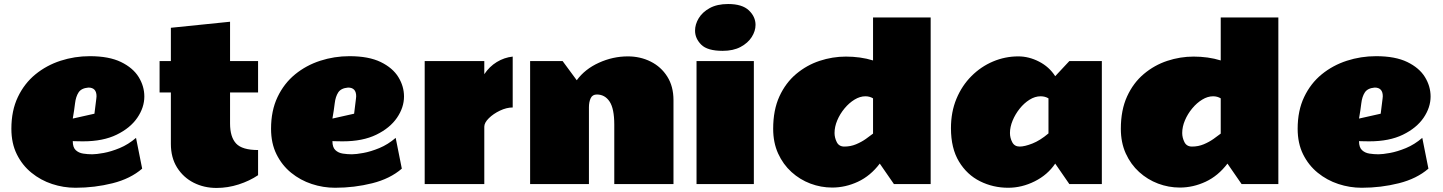

<svg xmlns="http://www.w3.org/2000/svg" viewBox="-20 -908 7119 947"><path d="M352.1 18.1Q293 18.1 236.8 -0.5Q180.7 -19 135.3 -55.9Q89.8 -92.8 63 -147Q36.1 -201.2 36.1 -272.9Q36.1 -362.3 68.1 -429.4Q100.1 -496.6 154.8 -541.3Q209.5 -585.9 278.8 -608.4Q348.1 -630.9 422.9 -630.9Q517.6 -630.9 576.9 -602.1Q636.2 -573.2 664.1 -527.8Q691.9 -482.4 691.9 -432.1Q691.9 -377.9 657.2 -327.1Q622.6 -276.4 555.4 -243.7Q488.3 -210.9 390.1 -210.9Q380.9 -210.9 365.5 -211.2Q350.1 -211.4 338.9 -211.9Q338.9 -181.2 353.5 -167.5Q368.2 -153.8 390.4 -150.4Q412.6 -147 435.1 -147Q455.1 -147 491.5 -153.6Q527.8 -160.2 570.3 -177.7Q612.8 -195.3 650.9 -228L681.2 -76.2Q623.5 -26.4 535.4 -4.2Q447.3 18.1 352.1 18.1ZM338.9 -323.2 445.8 -347.2 455.1 -421.9Q455.1 -424.8 455.6 -427.5Q456.1 -430.2 456.1 -433.1Q456.1 -476.1 416 -476.1Q381.3 -473.1 367.7 -452.4Q354 -431.6 350.1 -398.2Q346.2 -364.7 338.9 -323.2Z M767.1 -606.9H822.8V-771L1114.7 -800.8V-606.9H1252.9V-452.1H1114.7V-298.8Q1114.7 -232.4 1144.5 -200.2Q1174.3 -168 1252.9 -168V-43.9Q1210.9 -15.6 1157.2 1.7Q1103.5 19 1047.9 19Q986.3 19 935.3 -6.8Q884.3 -32.7 853.5 -81.5Q822.8 -130.4 822.8 -198.2V-452.1H767.1Z M1632.8 18.1Q1573.7 18.1 1517.6 -0.5Q1461.4 -19 1416 -55.9Q1370.6 -92.8 1343.8 -147Q1316.9 -201.2 1316.9 -272.9Q1316.9 -362.3 1348.9 -429.4Q1380.9 -496.6 1435.5 -541.3Q1490.2 -585.9 1559.6 -608.4Q1628.9 -630.9 1703.6 -630.9Q1798.3 -630.9 1857.7 -602.1Q1917 -573.2 1944.8 -527.8Q1972.7 -482.4 1972.7 -432.1Q1972.7 -377.9 1938 -327.1Q1903.3 -276.4 1836.2 -243.7Q1769 -210.9 1670.9 -210.9Q1661.6 -210.9 1646.2 -211.2Q1630.9 -211.4 1619.6 -211.9Q1619.6 -181.2 1634.3 -167.5Q1648.9 -153.8 1671.1 -150.4Q1693.4 -147 1715.8 -147Q1735.8 -147 1772.2 -153.6Q1808.6 -160.2 1851.1 -177.7Q1893.6 -195.3 1931.6 -228L1961.9 -76.2Q1904.3 -26.4 1816.2 -4.2Q1728 18.1 1632.8 18.1ZM1619.6 -323.2 1726.6 -347.2 1735.8 -421.9Q1735.8 -424.8 1736.3 -427.5Q1736.8 -430.2 1736.8 -433.1Q1736.8 -476.1 1696.8 -476.1Q1662.1 -473.1 1648.4 -452.4Q1634.8 -431.6 1630.9 -398.2Q1627 -364.7 1619.6 -323.2Z M2508.8 -377.9Q2478.5 -377.9 2445.8 -362.3Q2413.1 -346.7 2390.9 -324.7Q2368.7 -302.7 2368.7 -283.2V0H2074.7V-606.9H2368.7V-542Q2393.6 -579.6 2430.4 -602.1Q2467.3 -624.5 2508.8 -628.9Z M3009.8 -293Q3009.8 -372.6 2986.6 -407.2Q2963.4 -441.9 2923.8 -441.9Q2901.9 -441.9 2893.3 -423.3Q2884.8 -404.8 2884.8 -378.9V0H2594.7V-606.9H2754.9L2824.7 -512.2Q2865.2 -567.4 2934.1 -598.6Q3002.9 -629.9 3076.7 -629.9Q3138.2 -629.9 3189.5 -604.2Q3240.7 -578.6 3271.2 -530.3Q3301.8 -481.9 3301.8 -414.1V0H3009.8Z M3571.3 -888.2Q3640.6 -888.2 3673.6 -856.9Q3706.5 -825.7 3706.5 -785.2Q3706.5 -754.9 3687.7 -725.3Q3668.9 -695.8 3632.8 -676.5Q3596.7 -657.2 3544.4 -657.2Q3469.2 -657.2 3438.7 -687.7Q3408.2 -718.3 3408.2 -756.8Q3408.2 -788.1 3426.3 -818.1Q3444.3 -848.1 3480.7 -868.2Q3517.1 -888.2 3571.3 -888.2ZM3698.2 0H3415.5V-606.9H3698.2Z M3793.5 -272.9Q3793.5 -365.2 3824.2 -432.4Q3855 -499.5 3907 -543.2Q3959 -586.9 4022.7 -607.9Q4086.4 -628.9 4152.3 -628.9Q4187 -628.9 4220.9 -624.3Q4254.9 -619.6 4286.1 -609.9V-821.8H4570.3V0H4389.2L4319.3 -101.1Q4273.4 -40.5 4211.7 -11.7Q4149.9 17.1 4084.5 17.1Q4029.3 17.1 3977.3 -2.4Q3925.3 -22 3883.8 -59.6Q3842.3 -97.2 3817.9 -150.9Q3793.5 -204.6 3793.5 -272.9ZM4144.5 -185.1Q4175.3 -185.1 4202.1 -196.3Q4229 -207.5 4250.5 -222.7Q4272 -237.8 4286.1 -249V-422.9Q4269.5 -433.1 4248.5 -433.1Q4221.7 -433.1 4194.8 -416.7Q4168 -400.4 4145.5 -373.3Q4123 -346.2 4109.6 -314.5Q4096.2 -282.7 4096.2 -252Q4096.2 -229 4107.2 -207Q4118.2 -185.1 4144.5 -185.1Z M4670.4 -275.9Q4670.4 -356 4697.5 -420.9Q4724.6 -485.8 4771.5 -532.7Q4818.4 -579.6 4877.9 -604.7Q4937.5 -629.9 5002.4 -629.9Q5054.7 -629.9 5104.7 -604.2Q5154.8 -578.6 5184.6 -532.2L5254.4 -606.9H5414.6V0H5254.4L5184.6 -101.1Q5147 -45.4 5083.5 -13.7Q5020 18.1 4952.6 18.1Q4878.4 18.1 4814 -13.9Q4749.5 -45.9 4710 -111.1Q4670.4 -176.3 4670.4 -275.9ZM4961.4 -252Q4961.4 -228 4972.7 -206.5Q4983.9 -185.1 5009.3 -185.1Q5033.7 -185.1 5071.8 -200Q5109.9 -214.8 5151.4 -250V-422.9Q5134.3 -433.1 5112.8 -433.1Q5085 -433.1 5058.1 -416.3Q5031.2 -399.4 5009.5 -372.3Q4987.8 -345.2 4974.6 -313.5Q4961.4 -281.7 4961.4 -252Z M5508.3 -272.9Q5508.3 -365.2 5539.1 -432.4Q5569.8 -499.5 5621.8 -543.2Q5673.8 -586.9 5737.5 -607.9Q5801.3 -628.9 5867.2 -628.9Q5901.9 -628.9 5935.8 -624.3Q5969.7 -619.6 6001 -609.9V-821.8H6285.2V0H6104L6034.2 -101.1Q5988.3 -40.5 5926.5 -11.7Q5864.7 17.1 5799.3 17.1Q5744.1 17.1 5692.1 -2.4Q5640.1 -22 5598.6 -59.6Q5557.1 -97.2 5532.7 -150.9Q5508.3 -204.6 5508.3 -272.9ZM5859.4 -185.1Q5890.1 -185.1 5917 -196.3Q5943.8 -207.5 5965.3 -222.7Q5986.8 -237.8 6001 -249V-422.9Q5984.4 -433.1 5963.4 -433.1Q5936.5 -433.1 5909.7 -416.7Q5882.8 -400.4 5860.4 -373.3Q5837.9 -346.2 5824.5 -314.5Q5811 -282.7 5811 -252Q5811 -229 5822 -207Q5833 -185.1 5859.4 -185.1Z M6696.3 18.1Q6637.2 18.1 6581.1 -0.5Q6524.9 -19 6479.5 -55.9Q6434.1 -92.8 6407.2 -147Q6380.4 -201.2 6380.4 -272.9Q6380.4 -362.3 6412.4 -429.4Q6444.3 -496.6 6499 -541.3Q6553.7 -585.9 6623 -608.4Q6692.4 -630.9 6767.1 -630.9Q6861.8 -630.9 6921.1 -602.1Q6980.5 -573.2 7008.3 -527.8Q7036.1 -482.4 7036.1 -432.1Q7036.1 -377.9 7001.5 -327.1Q6966.8 -276.4 6899.7 -243.7Q6832.5 -210.9 6734.4 -210.9Q6725.1 -210.9 6709.7 -211.2Q6694.3 -211.4 6683.1 -211.9Q6683.1 -181.2 6697.8 -167.5Q6712.4 -153.8 6734.6 -150.4Q6756.8 -147 6779.3 -147Q6799.3 -147 6835.7 -153.6Q6872.1 -160.2 6914.6 -177.7Q6957 -195.3 6995.1 -228L7025.4 -76.2Q6967.8 -26.4 6879.6 -4.2Q6791.5 18.1 6696.3 18.1ZM6683.1 -323.2 6790 -347.2 6799.3 -421.9Q6799.3 -424.8 6799.8 -427.5Q6800.3 -430.2 6800.3 -433.1Q6800.3 -476.1 6760.3 -476.1Q6725.6 -473.1 6711.9 -452.4Q6698.2 -431.6 6694.3 -398.2Q6690.4 -364.7 6683.1 -323.2Z"/></svg>

Font: Rammetto One
Style: Regular
Weight: 400
Designer: Vernon Adams
Foundry: Vernon Adams
Version: Version 1.100; ttfautohint (v1.8.4.7-5d5b)